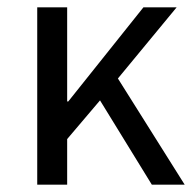

<svg xmlns="http://www.w3.org/2000/svg" viewBox="-20 -506 535 526"><path d="M82 0V-486H164V-228H167L373 -486H464L303 -291L486 0H396L254 -231L164 -125V0Z"/></svg>

Font: .
Style: 
Weight: 400
Designer: Paul D. Hunt, Dalton Maag
Foundry: Dalton Maag Ltd
Version: Version 1.200